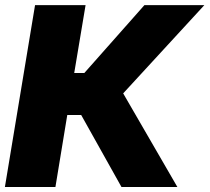

<svg xmlns="http://www.w3.org/2000/svg" viewBox="-22 -748 838 768"><path d="M-2.4 0 118.2 -727.5H320.3L274.9 -456.1H315.4L555.7 -727.5H795.4L470.7 -374.5L687.5 0H463.9L302.7 -288.1H247.1L199.7 0Z"/></svg>

Font: Inter 28pt Black
Style: Italic
Weight: 900
Italic angle: -9.3988°
Designer: Rasmus Andersson
Foundry: rsms
Version: Version 4.001;git-66647c0bb